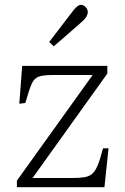

<svg xmlns="http://www.w3.org/2000/svg" viewBox="-20 -776 520 796"><path d="M50 0V-27L364 -465H198Q159 -465 140 -458Q121 -451 110.5 -426.5Q100 -402 85 -349L60 -346L72 -503H425V-471L115 -38H278Q311 -38 331 -41.5Q351 -45 363.5 -56.5Q376 -68 386 -93Q396 -118 407 -161H430L413 0ZM203 -584 184 -602 285 -734Q294 -745 301.5 -750.5Q309 -756 316 -756Q323 -756 329.5 -751.5Q336 -747 340 -740Q344 -733 344 -726Q344 -717 337.5 -706Q331 -695 311 -678Z"/></svg>

Font: Literata ExtraLight
Style: Regular
Weight: 250
Designer: Latin by Veronika Burian and Jose Scaglione. Greek by Irene Vlachou. Cyrillic by Vera Evstafieva.
Foundry: TypeTogether
Version: Version 3.103;gftools[0.9.29]